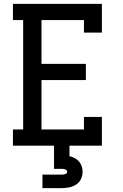

<svg xmlns="http://www.w3.org/2000/svg" viewBox="-20 -755 640 995"><path d="M47 0V-84H100V-651H47V-735H508V-586H415V-651H195V-424H425V-340H195V-84H415V-149H508V0ZM200 220V150H300Q304 150 308.5 149.5Q313 149 317.5 147.5Q322 146 325 143Q328 140 328 135Q328 131 325 127.5Q322 124 317.5 122.5Q313 121 308.5 120.5Q304 120 300 120H260V0H340V54Q354 58 367 64.5Q380 71 389.5 82Q399 93 403.5 107Q408 121 408 135Q408 155 399.5 173Q391 191 374.5 201.5Q358 212 338.5 216Q319 220 300 220Z"/></svg>

Font: Iosevka Slab Medium Extended
Style: Regular
Weight: 500
Width: 7
Monospace: yes
Designer: Belleve Invis
Foundry: Belleve Invis
Version: Version 11.1.1; ttfautohint (v1.8.3)